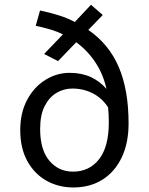

<svg xmlns="http://www.w3.org/2000/svg" viewBox="-20 -794 640 825"><path d="M169.5 -562 250.5 -646.5Q225.5 -658.5 196.8 -667.2Q168 -676 133.5 -683L152 -749Q196 -739.5 233.5 -727.8Q271 -716 301.5 -699.5L371 -773.5L421.5 -729.5L359.5 -665.5Q448.5 -604 490.5 -505.5Q532.5 -407 532.5 -263.5Q532.5 -179.5 503 -117.5Q473.5 -55.5 420.2 -22Q367 11.5 295 11.5Q232 11.5 180.2 -17.2Q128.5 -46 97.8 -101.2Q67 -156.5 67 -235Q67 -309 96.2 -364.2Q125.5 -419.5 174.2 -450.2Q223 -481 279.5 -481Q330.5 -481 369.8 -463Q409 -445 437.5 -412Q423.5 -475.5 389.5 -526.5Q355.5 -577.5 307.5 -612.5L229.5 -531.5ZM447.5 -267.5Q447.5 -285 446.8 -301Q446 -317 444.5 -332.5Q419 -372 379 -392.8Q339 -413.5 290.5 -413.5Q254.5 -413.5 223 -395Q191.5 -376.5 172 -338.2Q152.5 -300 152.5 -239.5Q152.5 -150 192.2 -103.2Q232 -56.5 293.5 -56.5Q364 -56.5 405.8 -110Q447.5 -163.5 447.5 -267.5Z"/></svg>

Font: Fast_Mono
Style: Regular
Weight: 400
Monospace: yes
Designer: Carrois Corporate, Edenspiekermann AG, Nikita Prokopov
Foundry: Carrois Corporate, Edenspiekermann AG, Nikita Prokopov
Version: Version 5.002